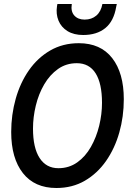

<svg xmlns="http://www.w3.org/2000/svg" viewBox="-20 -928 640 960"><path d="M262 12Q153 12 94.5 -62.5Q36 -137 36 -268Q36 -354 58.5 -434Q81 -514 124.5 -576.5Q168 -639 231 -675.5Q294 -712 374 -712Q483 -712 541 -637.5Q599 -563 599 -432Q599 -345 576.5 -265.5Q554 -186 510.5 -123.5Q467 -61 404.5 -24.5Q342 12 262 12ZM272 -87Q325 -87 366 -116Q407 -145 434.5 -193.5Q462 -242 476 -299.5Q490 -357 490 -414Q490 -511 458 -561.5Q426 -612 364 -612Q311 -612 270 -583Q229 -554 201 -506Q173 -458 159 -400Q145 -342 145 -285Q145 -189 178 -138Q211 -87 272 -87ZM396 -753Q349 -753 317.5 -772.5Q286 -792 272.5 -825Q259 -858 265 -897L267 -908H339Q333 -871 351.5 -850.5Q370 -830 403 -830Q438 -830 461.5 -850Q485 -870 492 -908H564L561 -894Q549 -822 506.5 -787.5Q464 -753 396 -753Z"/></svg>

Font: DM Mono Medium
Style: Italic
Weight: 500
Italic angle: -10°
Designer: Colophon Foundry
Foundry: Colophon Foundry
Version: Version 1.000; ttfautohint (v1.8.2.53-6de2)